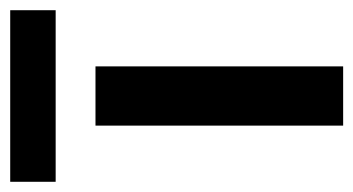

<svg xmlns="http://www.w3.org/2000/svg" viewBox="-212 -514 692 376"><g transform="rotate(-90 134.0 -326.0)"><path d="M76 -485H192V0H76ZM-34 -652H302V-563H-34Z"/></g></svg>

Font: Niramit SemiBold
Style: Regular
Weight: 600
Designer: Katatrad Aksorn Co.,Ltd.
Foundry: Cadson Demak Co.,Ltd.
Version: Version 1.001; ttfautohint (v1.6)